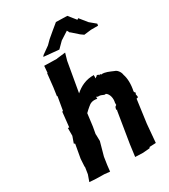

<svg xmlns="http://www.w3.org/2000/svg" viewBox="-226 -1046 1019 1157"><g transform="rotate(-30 284.0 -467.5)"><path d="M342 -415C341 -428 339 -423 346 -429L347 -423C346 -428 352 -426 350 -424C379 -427 386 -409 401 -415C422 -402 429 -368 422 -341V-326L412 -318L410 -312L407 -301L413 -297L410 -295L375 -80L364 3L418 5L465 1L470 -6L514 -8L525 -135L547 -297L558 -300L559 -306L556 -322L561 -332L558 -333C563 -331 554 -335 553 -344C563 -390 561 -432 551 -460C548 -486 528 -505 517 -507C486 -520 463 -532 437 -530C433 -526 430 -527 437 -532C432 -532 423 -538 424 -530C419 -540 419 -534 421 -541C416 -531 415 -540 415 -540C407 -537 404 -538 406 -534C402 -533 397 -530 400 -530C393 -528 390 -523 393 -523L395 -537L394 -546L397 -549C340 -551 297 -528 263 -498L299 -704L313 -753L253 -746L254 -745L164 -747L160 -700L157 -699L147 -607L139 -551L142 -548L126 -455L120 -453L114 -396L109 -350L100 -351V-297L84 -252L91 -247L74 -152L71 -101L72 -94L65 -49L49 -4L94 -1L151 0L189 4L194 -40L202 -93L228 -187L227 -234L226 -233L235 -283L246 -370C256 -380 267 -390 278 -399C291 -410 307 -422 342 -415ZM568 -807 527 -841 485 -893 476 -887C463 -904 448 -921 435 -938L357 -940C329 -918 301 -893 273 -870L245 -842L193 -805L186 -796L292 -786L332 -826L388 -862L397 -845L402 -842L446 -803L467 -788L517 -794H566Z"/></g></svg>

Font: Asimov Print
Style: DIt
Weight: 250
Width: 0
Designer: Google
Version: Version 2.000980: 2014